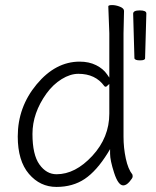

<svg xmlns="http://www.w3.org/2000/svg" viewBox="-20 -724 615 757"><path d="M402 -385Q400 -382 396.5 -382Q393 -382 391 -385Q356 -433 289 -433Q257 -433 223 -412Q189 -391 163 -355Q108 -278 108 -196Q108 -114 135.5 -75.5Q163 -37 203 -37Q277 -37 344 -109.5Q411 -182 411 -276V-393ZM469 -681 467 -592V-185Q467 -141 476 -99Q485 -57 502 -36Q503 -33 503 -27.5Q503 -22 490.5 -7.5Q478 7 466 7Q446 7 430 -42.5Q414 -92 414 -118V-136L405 -121Q361 -50 314 -18.5Q267 13 202.5 13Q138 13 94 -38.5Q50 -90 50 -186Q50 -302 124.5 -391.5Q199 -481 294 -481Q331 -481 359 -467Q387 -453 402 -431L411 -418V-593L407 -699Q407 -704 422 -704Q437 -704 453 -697.5Q469 -691 469 -681ZM505 -670Q505 -683 531 -683Q557 -683 557 -671V-670L552 -494Q552 -486 532 -486Q512 -486 510 -494Z"/></svg>

Font: LXGW WenKai Lite Light
Style: Regular
Weight: 300
Designer: LXGW / Fontworks Inc.
Foundry: LXGW / Fontworks Inc.
Version: Version 1.511; March 25, 2025